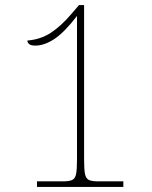

<svg xmlns="http://www.w3.org/2000/svg" viewBox="-20 -738 599 758"><path d="M126 0V-22H228Q253 -22 265 -27.5Q277 -33 280.5 -51.5Q284 -70 284 -108V-675Q234 -610 194.5 -584Q155 -558 120 -558Q102 -558 95 -564Q88 -570 88 -578Q140 -582 180.5 -608.5Q221 -635 261 -682L292 -718H312V-108Q312 -70 315.5 -51.5Q319 -33 331 -27.5Q343 -22 368 -22H467V0Z"/></svg>

Font: Noto Serif Lao Thin
Style: Regular
Weight: 250
Designer: Monotype Design Team
Foundry: Monotype Imaging Inc.
Version: Version 2.003